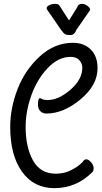

<svg xmlns="http://www.w3.org/2000/svg" viewBox="-20 -935 528 996"><path d="M226 -416Q284 -416 345.5 -469.5Q407 -523 407 -584Q407 -605 392 -622.5Q377 -640 346 -640Q283 -640 228 -582.5Q173 -525 143 -441.5Q113 -358 113 -276Q113 -172 151 -103Q189 -34 269 -34Q286 -34 303 -37Q320 -40 333.5 -45.5Q347 -51 359 -57.5Q371 -64 379.5 -70Q388 -76 394.5 -81.5Q401 -87 404 -90L408 -94Q424 -121 448 -98Q469 -78 465 -54Q464 -47 459 -42Q376 41 262 41Q155 41 94 -44.5Q33 -130 33 -276Q33 -376 72 -475Q111 -574 187.5 -643.5Q264 -713 359 -713Q415 -713 450.5 -678.5Q486 -644 486 -581Q486 -493 397.5 -419.5Q309 -346 221 -346Q202 -346 189.5 -358Q177 -370 177 -394Q177 -426 188 -426Q189 -426 199 -421Q209 -416 226 -416ZM296 -781 230 -877Q222 -887 222 -892Q222 -901 235 -908Q248 -915 267 -915Q283 -915 289 -905L338 -829L381 -898Q385 -915 405 -915Q419 -915 433 -905Q447 -895 447 -885Q447 -879 440 -872L376 -780Q367 -753 344 -753Q325 -753 317 -758Q309 -763 296 -781Z"/></svg>

Font: Grand Hotel
Style: Regular
Weight: 400
Designer: Brian J. Bonislawsky & Jim Lyles for Astigmatic (AOETI)
Foundry: Astigmatic (AOETI)
Version: Version 001.000